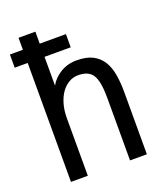

<svg xmlns="http://www.w3.org/2000/svg" viewBox="-132 -816 764 889"><g transform="rotate(-20 250.0 -371.0)"><path d="M438 -16H355V-324Q355 -405 335 -437Q315 -469 263 -469Q239 -469 217.5 -456.5Q196 -444 180.5 -422Q165 -400 156 -369Q147 -338 147 -301V-16H64V-726H147V-460Q164 -492 199.5 -514Q235 -536 280 -536Q329 -536 359.5 -520Q390 -504 407.5 -475.5Q425 -447 431.5 -408Q438 -369 438 -322ZM276 -602H0V-667H276Z"/></g></svg>

Font: D2Coding
Style: Regular
Weight: 400
Monospace: yes
Designer: Yong-Rak Park; Jeong-Hwan Yoon; Sang-Min Lee;
Foundry: NHN Corporation
Version: Version 1.3.2; Build 20180524